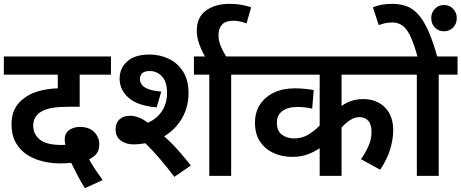

<svg xmlns="http://www.w3.org/2000/svg" viewBox="-20 -916 2403 1000"><path d="M422 64Q401 31 382.5 -5Q364 -41 351 -68Q325 -65 293 -65Q248 -65 203.5 -75.5Q159 -86 122 -109.5Q85 -133 62.5 -172.5Q40 -212 40 -270Q40 -314 56 -346.5Q72 -379 100 -400Q132 -427 178 -440.5Q224 -454 281 -456V-527H0V-622H558V-527H395V-360H345Q287 -360 254 -354.5Q221 -349 197 -336Q153 -311 153 -261Q153 -217 187.5 -189Q222 -161 300 -161Q305 -161 309.5 -161Q314 -161 321 -162Q317 -177 317 -188Q317 -224 341.5 -239.5Q366 -255 395 -255Q445 -255 471 -228Q497 -201 497 -166Q497 -132 482 -114.5Q467 -97 444 -86Q470 -39 515 22Z M675 -164Q636 -164 609 -184Q582 -204 582 -242Q582 -275 602 -294Q622 -313 658 -313Q678 -313 700.5 -305Q723 -297 750 -277Q794 -295 822 -335Q850 -375 850 -434Q850 -488 824.5 -517Q799 -546 759 -546Q709 -546 709 -504Q709 -490 717.5 -476.5Q726 -463 750 -453Q774 -443 820 -439L796 -357Q697 -365 650 -406.5Q603 -448 603 -506Q603 -561 643 -596.5Q683 -632 759 -632Q812 -632 858.5 -610Q905 -588 933.5 -543.5Q962 -499 962 -431Q962 -360 928.5 -301Q895 -242 835 -206Q874 -172 909.5 -131.5Q945 -91 974 -54L888 5Q844 -53 806.5 -96Q769 -139 737 -170Q707 -164 675 -164ZM1184 -527V0H1070V-527H990V-622H1282V-527Z M1052 -615Q1031 -649 1018 -685.5Q1005 -722 1005 -756Q1005 -827 1053.5 -861.5Q1102 -896 1175 -896Q1208 -896 1237 -891Q1266 -886 1288 -878L1264 -794Q1228 -808 1195 -808Q1155 -808 1136.5 -788Q1118 -768 1118 -731Q1118 -704 1130.5 -674Q1143 -644 1163 -615Z M2082 -527H1759V-364Q1808 -400 1872 -400Q1941 -400 1984.5 -357Q2028 -314 2028 -237Q2028 -191 2012 -138Q1996 -85 1960 -32L1860 -87Q1883 -119 1899 -155Q1915 -191 1915 -229Q1915 -269 1897.5 -287.5Q1880 -306 1852 -306Q1827 -306 1803.5 -290.5Q1780 -275 1759 -252V0H1645V-144Q1615 -124 1581 -111.5Q1547 -99 1501 -99Q1449 -99 1405 -119Q1361 -139 1334.5 -178.5Q1308 -218 1308 -277Q1308 -332 1334.5 -372Q1361 -412 1407.5 -434Q1454 -456 1516 -456Q1542 -456 1570.5 -453Q1599 -450 1614 -447L1606 -350Q1591 -354 1570 -356.5Q1549 -359 1530 -359Q1479 -359 1450.5 -337.5Q1422 -316 1422 -278Q1422 -233 1449 -214Q1476 -195 1510 -195Q1553 -195 1586 -215Q1619 -235 1645 -262V-527H1268V-622H2082Z M2265 -527V0H2151V-527H2068V-622H2363V-527ZM2156 -615Q2138 -682 2120 -722Q2102 -762 2079 -780.5Q2056 -799 2022 -799Q2002 -799 1984.5 -795Q1967 -791 1953 -785L1922 -878Q1945 -887 1969 -891.5Q1993 -896 2022 -896Q2062 -896 2095.5 -884.5Q2129 -873 2157 -842.5Q2185 -812 2210 -757Q2235 -702 2259 -615ZM2226 -822Q2226 -850 2245 -870Q2264 -890 2292 -890Q2321 -890 2340 -870Q2359 -850 2359 -822Q2359 -792 2340 -772.5Q2321 -753 2292 -753Q2264 -753 2245 -772.5Q2226 -792 2226 -822Z"/></svg>

Font: Noto Sans Devanagari UI SemiBold
Style: Regular
Weight: 600
Designer: Jelle Bosma - Monotype Design Team
Foundry: Monotype Imaging Inc.
Version: Version 2.003; ttfautohint (v1.8.4.7-5d5b)